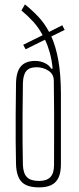

<svg xmlns="http://www.w3.org/2000/svg" viewBox="-20 -824 348 851"><path d="M153 6.5Q100 6.5 76.5 -17.2Q53 -41 51 -95.5Q50 -144 49.5 -198Q49 -252 49.5 -315.2Q50 -378.5 51 -455Q52 -506.5 72.8 -530.2Q93.5 -554 136 -554Q159.5 -554 179.2 -544.2Q199 -534.5 207 -519.5H213.5Q209.5 -558.5 200.8 -590.2Q192 -622 179.5 -648L93.5 -605.5L83 -625.5L169 -668Q151 -702 127.2 -728Q103.5 -754 75 -777.5L90.5 -804.5Q123.5 -778 150.5 -749.2Q177.5 -720.5 197.5 -682.5L256 -712L266.5 -691.5L207.5 -662.5Q227.5 -618 238.5 -557Q249.5 -496 250 -410.5Q250 -358.5 250 -305.8Q250 -253 250 -200.2Q250 -147.5 250 -95.5Q250 -59.5 239.5 -37Q229 -14.5 207.8 -4Q186.5 6.5 153 6.5ZM153 -22Q186.5 -22 203 -38.8Q219.5 -55.5 219.5 -93Q219.5 -153 219.8 -209Q220 -265 219.8 -326.8Q219.5 -388.5 218.5 -466Q218.5 -495 195 -510.5Q171.5 -526 141.5 -526Q110.5 -526 96.5 -509.2Q82.5 -492.5 81.5 -454.5Q80.5 -378.5 80 -315Q79.5 -251.5 80 -197Q80.5 -142.5 81.5 -93Q83 -55.5 99.5 -38.8Q116 -22 153 -22Z"/></svg>

Font: Big Shoulders Display ExtraLight
Style: Regular
Weight: 250
Designer: Patric King
Foundry: XO Type Co
Version: Version 2.002